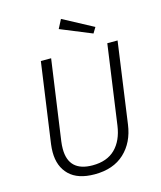

<svg xmlns="http://www.w3.org/2000/svg" viewBox="-129 -978 909 1083"><g transform="rotate(-15 325.0 -437.0)"><path d="M542 -212Q528 -110 463 -49.5Q398 11 289 11Q191 11 141 -38Q91 -87 91 -171Q91 -192 94 -216L160 -685H220L154 -217Q151 -195 151 -174Q151 -41 291 -41Q375 -41 423 -88.5Q471 -136 483 -221L548 -685H608ZM507 -791 487 -758 304 -833 331 -885Z"/></g></svg>

Font: FiraGO Light
Style: Italic
Weight: 300
Italic angle: -8°
Designer: bBox Type GmbH
Foundry: bBox Type GmbH
Version: Version 1.001